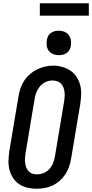

<svg xmlns="http://www.w3.org/2000/svg" viewBox="-20 -1148 564 1176"><path d="M204 8Q175 8 147.5 1.5Q120 -5 97.5 -20Q75 -35 60 -58Q45 -81 38 -108Q31 -135 32 -164Q33 -193 37 -222L93 -556Q97 -581 105 -605.5Q113 -630 127.5 -652.5Q142 -675 162.5 -693Q183 -711 206.5 -722.5Q230 -734 255 -740Q280 -746 306 -746Q335 -746 362 -738Q389 -730 411.5 -715Q434 -700 449 -677Q464 -654 471 -627Q478 -600 477 -571Q476 -542 472 -513L416 -179Q412 -154 404 -129.5Q396 -105 381.5 -82.5Q367 -60 347 -42Q327 -24 303 -12.5Q279 -1 254 3.5Q229 8 204 8ZM206 -80Q227 -80 248 -88.5Q269 -97 283.5 -114Q298 -131 306 -151.5Q314 -172 317 -193L373 -528Q375 -543 376 -557.5Q377 -572 375 -586.5Q373 -601 368 -614Q363 -627 353.5 -636.5Q344 -646 330 -650.5Q316 -655 301 -655Q280 -655 260 -646Q240 -637 225.5 -620Q211 -603 203 -583Q195 -563 192 -542L136 -207Q134 -193 133 -178Q132 -163 134 -149Q136 -135 141 -122Q146 -109 155 -99Q164 -89 177.5 -84.5Q191 -80 206 -80ZM340 -810Q322 -810 305.5 -816.5Q289 -823 279 -836.5Q269 -850 266.5 -867.5Q264 -885 267 -903Q269 -916 275 -927.5Q281 -939 292 -946.5Q303 -954 315.5 -957Q328 -960 340 -960Q358 -960 374.5 -953.5Q391 -947 401 -933.5Q411 -920 414 -902.5Q417 -885 414 -867Q412 -854 405.5 -842.5Q399 -831 388.5 -823.5Q378 -816 365.5 -813Q353 -810 340 -810ZM224 -1052V-1128H524V-1052Z"/></svg>

Font: Iosevka Curly Slab SmBdObl
Style: Regular
Weight: 600
Italic angle: -9°
Monospace: yes
Designer: Belleve Invis
Foundry: Belleve Invis
Version: Version 11.0.0; ttfautohint (v1.8.3)